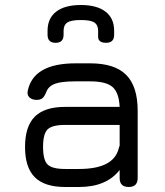

<svg xmlns="http://www.w3.org/2000/svg" viewBox="-20 -747 660 767"><path d="M436 -624V-608Q436 -576 404 -576Q372 -576 372 -600V-624Q372 -647 357 -657Q342 -667 303 -667Q264 -667 249 -657Q234 -647 234 -624V-608Q234 -576 202 -576Q170 -576 170 -608V-624Q170 -674 204.5 -700.5Q239 -727 303 -727Q367 -727 401.5 -700.5Q436 -674 436 -624ZM240 0Q158 0 119 -39Q80 -78 80 -160Q80 -242 119 -281Q158 -320 240 -320H458Q455 -378 429 -400Q403 -422 340 -422H282Q226 -422 200 -412.5Q174 -403 165 -380Q158 -362 150 -355Q142 -348 126 -348Q108 -348 97.5 -358Q87 -368 91 -385Q114 -494 282 -494H340Q438 -494 484 -448Q530 -402 530 -304V-36Q530 0 494 0Q458 0 458 -36V-68Q405 0 296 0ZM296 -72Q433 -72 454 -153Q456 -161 458 -165V-248H240Q188 -248 170 -230Q152 -212 152 -160Q152 -108 170 -90Q188 -72 240 -72Z"/></svg>

Font: Jura SemiBold
Style: Regular
Weight: 600
Designer: Daniel Johnson, Alexei Vanyashin
Foundry: Daniel Johnson
Version: Version 5.103